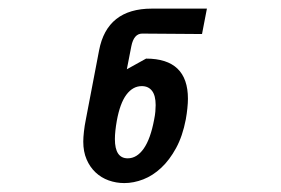

<svg xmlns="http://www.w3.org/2000/svg" viewBox="-20 -778 642 439"><path d="M170.4 -454.1Q170.4 -463.9 171.9 -477.1Q173.3 -490.2 176.3 -504.9L206.5 -662.6Q224.6 -758.3 327.1 -758.3H453.1L441.9 -700.2L305.2 -701.2Q286.1 -701.2 280.3 -672.4L270 -619.6L314 -644Q409.7 -644 409.7 -552.2Q409.7 -542.5 408.4 -530.3Q407.2 -518.1 404.8 -504.9Q397.5 -466.8 382.6 -439.5Q367.7 -412.1 348.6 -394.3Q329.6 -376.5 307.6 -367.9Q285.6 -359.4 264.2 -359.4Q245.6 -359.4 228.5 -365.5Q211.4 -371.6 198.5 -383.8Q185.5 -396 178 -413.6Q170.4 -431.2 170.4 -454.1ZM272 -416Q293 -416 308.6 -438.2Q324.2 -460.4 332.5 -504.9Q334.5 -514.6 335.2 -522.9Q335.9 -531.2 335.9 -537.6Q335.9 -559.6 327.6 -570.3Q319.3 -581.1 304.2 -581.1Q283.7 -581.1 269 -561.5Q254.4 -542 247.1 -502Q242.7 -477.1 242.7 -460Q242.7 -416 272 -416Z"/></svg>

Font: Hack
Style: Bold Italic
Weight: 700
Italic angle: -11°
Monospace: yes
Designer: Christopher Simpkins
Foundry: Christopher Simpkins
Version: Version 2.017; ttfautohint (v1.4.1) -l 4 -r 80 -G 350 -x 0 -